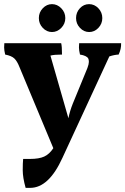

<svg xmlns="http://www.w3.org/2000/svg" viewBox="-29 -760 606 929"><path d="M466 -672.5Q466 -645 447 -625Q428 -605 402.5 -605Q377 -605 358 -625Q339 -645 339 -672.5Q339 -700 357.5 -720Q376 -740 402 -740Q428 -740 447 -720Q466 -700 466 -672.5ZM287 -672.5Q287 -645 267.5 -625Q248 -605 222.5 -605Q197 -605 178 -625Q159 -645 159 -672.5Q159 -700 178 -720Q197 -740 222.5 -740Q248 -740 267.5 -720Q287 -700 287 -672.5ZM117 149H95Q81 99 81 63.5Q81 28 83 9H116Q160 9 185 -2.5Q210 -14 229 -43L65 -436Q54 -464 40.5 -477Q27 -490 -4 -496Q-9 -517 -9 -530.5Q-9 -544 -8 -551H267Q271 -536 271 -496Q233 -496 215 -491L302 -188Q309 -223 323 -258L394 -431Q401 -450 401 -460.5Q401 -471 398 -477Q390 -491 358 -496Q353 -517 353 -530.5Q353 -544 354 -551H557Q558 -523 545 -496Q524 -495 500 -487L273 4Q207 149 117 149Z"/></svg>

Font: Halant
Style: Bold
Weight: 700
Designer: Hitesh Malaviya (Devanagari), Satya Rajpurohit (Latin)
Foundry: Indian Type Foundry
Version: Version 1.101;PS 1.0;hotconv 1.0.78;makeotf.lib2.5.61930; tt